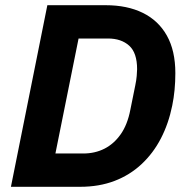

<svg xmlns="http://www.w3.org/2000/svg" viewBox="-20 -718 722 738"><path d="M22 0 162 -698H386Q469 -698 529 -668.5Q589 -639 621.5 -581Q654 -523 654 -437Q654 -404 651 -372.5Q648 -341 642 -312Q628 -243 598.5 -186Q569 -129 524 -87Q479 -45 420 -22.5Q361 0 288 0ZM193 -128H300Q345 -128 381.5 -146.5Q418 -165 444 -202Q470 -239 481 -296L500 -390Q504 -409 505.5 -426Q507 -443 507 -452Q507 -515 476.5 -542.5Q446 -570 395 -570H282Z"/></svg>

Font: IBM Plex Sans
Style: Italic
Weight: 400
Italic angle: -11.31°
Designer: Mike Abbink, Paul van der Laan, Pieter van Rosmalen
Foundry: Bold Monday
Version: Version 3.201